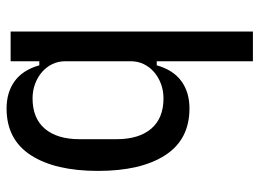

<svg xmlns="http://www.w3.org/2000/svg" viewBox="-120 -450 770 569"><g transform="rotate(-90 264.5 -165.0)"><path d="M368 -85H356Q342 -36 309 -12Q276 12 228 12Q136 12 89.5 -60Q43 -132 43 -259Q43 -386 89.5 -458Q136 -530 228 -530Q276 -530 309 -506Q342 -482 356 -433H368V-518H456V200H368ZM258 -65Q281 -65 301 -72.5Q321 -80 336 -93Q351 -106 359.5 -123.5Q368 -141 368 -162V-356Q368 -377 359.5 -394.5Q351 -412 336 -425Q321 -438 301 -445.5Q281 -453 258 -453Q199 -453 168 -416.5Q137 -380 137 -314V-204Q137 -138 168 -101.5Q199 -65 258 -65Z"/></g></svg>

Font: IBM Plex Sans Condensed Text
Style: Regular
Weight: 450
Width: 3
Designer: Mike Abbink, Paul van der Laan, Pieter van Rosmalen
Foundry: Bold Monday
Version: Version 1.1